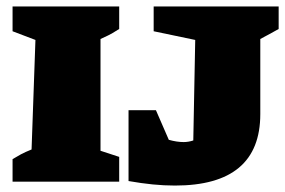

<svg xmlns="http://www.w3.org/2000/svg" viewBox="-20 -564 886 596"><path d="M19 0V-70Q32 -78 45 -85Q58 -92 78 -100L90 -440L19 -467V-544H350V-474Q338 -467 329.5 -461.5Q321 -456 292 -443V-96L350 -77V0ZM379 -2V-222H464L504 -130Q529 -123 550 -123Q565 -123 580 -128L586 -440L457 -467V-544H845V-474Q832 -467 817 -458.5Q802 -450 788 -443V-210Q788 12 523 12Q489 12 454 8.5Q419 5 379 -2Z"/></svg>

Font: Piazzolla SC Black
Style: Regular
Weight: 900
Designer: Juan Pablo del Peral
Foundry: Huerta Tipografica
Version: Version 1.330